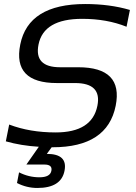

<svg xmlns="http://www.w3.org/2000/svg" viewBox="-20 -723 670 949"><path d="M171.9 2.4Q84 -2.9 8.8 -24.4L25.4 -107.4Q127.4 -68.4 254.9 -68.4Q435.1 -68.4 461.4 -200.2Q483.9 -312.5 351.1 -312.5H261.2Q42 -312.5 80.1 -502.9Q120.1 -703.1 400.9 -703.1Q522.9 -703.1 622.1 -673.8L605.5 -590.8Q508.3 -629.9 386.2 -629.9Q195.8 -629.9 170.4 -502.9Q147.9 -390.6 276.9 -390.6H366.7Q589.8 -390.6 551.8 -200.2Q510.7 4.9 240.2 4.9H235.4L211.4 37.6Q315.9 37.6 298.8 121.6Q282.2 206.1 164.6 206.1Q111.8 206.1 64 181.6L74.2 128.9Q122.1 153.3 174.8 153.3Q227.5 153.3 233.9 121.6Q240.2 90.3 199.7 90.3H110.4Z"/></svg>

Font: Sansation
Style: Italic
Weight: 400
Designer: Bernd Montag
Version: Version 1.301